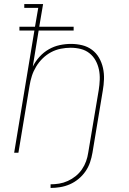

<svg xmlns="http://www.w3.org/2000/svg" viewBox="-20 -755 640 949"><path d="M230 174V156Q251 156 272.5 152.5Q294 149 315 139.5Q336 130 354 115.5Q372 101 385 82Q398 63 405.5 42Q413 21 416 0L468 -310Q472 -335 473 -361Q474 -387 469 -411Q464 -435 452.5 -456Q441 -477 422 -492Q403 -507 379 -513Q355 -519 329 -519Q305 -519 280 -514Q255 -509 232.5 -497Q210 -485 191 -466.5Q172 -448 158.5 -425.5Q145 -403 137.5 -379.5Q130 -356 126 -331L71 0H50L150 -604H76V-623H153L169 -716H100V-735H193L174 -623H344V-604H171L142 -426Q155 -452 175.5 -474.5Q196 -497 221.5 -511.5Q247 -526 275 -532Q303 -538 331 -538Q359 -538 386 -531.5Q413 -525 434.5 -509Q456 -493 469.5 -469.5Q483 -446 489 -419Q495 -392 494 -363.5Q493 -335 488 -307L437 0Q433 24 425 47.5Q417 71 402.5 92Q388 113 368 129.5Q348 146 325 156Q302 166 277.5 170Q253 174 230 174Z"/></svg>

Font: Iosevka Curly Slab ThEx
Style: Italic
Weight: 100
Width: 7
Italic angle: -9°
Monospace: yes
Designer: Belleve Invis
Foundry: Belleve Invis
Version: Version 11.1.0; ttfautohint (v1.8.3)